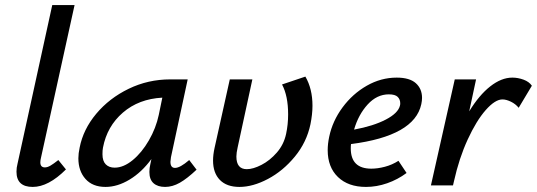

<svg xmlns="http://www.w3.org/2000/svg" viewBox="-20 -731 2117 757"><path d="M45 -54Q45 -70 49 -85L186 -711H274L142 -111Q139 -99 139 -91Q139 -71 157 -71Q167 -71 179 -78Q191 -85 210 -100L240 -63Q171 6 109 6Q45 6 45 -54Z M755 -62Q718 -27 689 -10.5Q660 6 631 6Q602 6 585.5 -8.5Q569 -23 569 -53Q569 -69 573 -85L577 -104Q539 -52 491 -23Q443 6 396 6Q345 6 317 -25.5Q289 -57 289 -107Q289 -126 294 -149Q308 -221 359.5 -282.5Q411 -344 487.5 -381Q564 -418 651 -418H720L654 -111Q652 -97 652 -93Q652 -69 670 -69Q690 -69 726 -100ZM606 -278 620 -346Q527 -341 464.5 -287Q402 -233 386 -149Q384 -139 384 -123Q384 -96 397 -83Q410 -70 432 -70Q467 -70 503 -99.5Q539 -129 567 -177.5Q595 -226 606 -278Z M917 -150Q912 -128 912 -114Q912 -64 953 -64Q978 -64 1011 -81Q1044 -98 1071.5 -129.5Q1099 -161 1108 -203Q1116 -240 1116 -280Q1116 -353 1092 -398L1184 -429Q1212 -381 1212 -314Q1212 -281 1204 -241Q1189 -170 1142.5 -113.5Q1096 -57 1036.5 -25.5Q977 6 924 6Q874 6 847 -21.5Q820 -49 820 -98Q820 -121 826 -148L886 -418H975Z M1644 -345Q1644 -334 1641 -320Q1614 -195 1364 -163Q1363 -157 1363 -146Q1363 -66 1444 -66Q1469 -66 1497.5 -73.5Q1526 -81 1551 -97L1583 -49Q1548 -23 1506.5 -8.5Q1465 6 1423 6Q1353 6 1312.5 -33Q1272 -72 1272 -139Q1272 -164 1278 -192Q1291 -254 1330.5 -307.5Q1370 -361 1426 -393Q1482 -425 1544 -425Q1595 -425 1619.5 -403Q1644 -381 1644 -345ZM1558 -324Q1558 -339 1548 -349Q1538 -359 1513 -359Q1466 -359 1429.5 -319Q1393 -279 1376 -220Q1452 -234 1501 -259.5Q1550 -285 1557 -315Q1558 -318 1558 -324Z M2077 -393 2025 -306Q2013 -321 1994.5 -330Q1976 -339 1961 -339Q1932 -339 1895 -297Q1858 -255 1824 -181Q1790 -107 1770 -17L1766 0H1679L1773 -418H1857L1830 -292Q1869 -356 1913 -390.5Q1957 -425 2000 -425Q2022 -425 2044 -417Q2066 -409 2077 -393Z"/></svg>

Font: Ysabeau Semibold
Style: Italic
Weight: 600
Italic angle: -12°
Designer: Christian Thalmann (Catharsis Fonts)
Version: Version 0.003